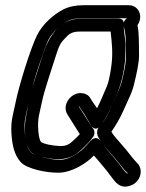

<svg xmlns="http://www.w3.org/2000/svg" viewBox="-20 -650 560 736"><path d="M282 -243H283C289 -233 295 -225 299 -219C305 -211 323 -179 328 -171C328 -171 345 -137 370 -175C387 -200 401 -225 411 -249C432 -299 445 -323 456 -390C461 -418 461 -456 461 -480C461 -495 454 -536 454 -553C455 -560 458 -579 432 -579H292C211 -579 168 -513 145 -443C129 -393 99 -304 92 -268C87 -243 84 -225 82 -215C70 -165 74 -96 96 -70C111 -52 140 -48 174 -42C215 -35 254 -42 285 -70C309 -92 327 -110 338 -127C344 -136 343 -148 339 -154C328 -171 321 -180 319 -184L282 -242ZM406 -391C401 -356 395 -332 390 -320C379 -296 366 -261 352 -235C342 -251 337 -255 326 -274C320 -285 307 -292 294 -293C253 -297 216 -249 238 -212L275 -153C276 -151 280 -145 286 -136C279 -128 268 -117 254 -105C237 -90 220 -88 188 -92C154 -96 138 -104 137 -106C134 -109 129 -122 127 -147C123 -198 131 -211 142 -265C148 -296 178 -386 193 -433C207 -476 209 -484 239 -513C249 -523 263 -529 285 -529H404C409 -483 414 -445 406 -391ZM354 -130C362 -114 372 -99 382 -88L426 -37C439 -22 454 1 470 14L468 15C465 14 459 8 452 -1C439 -19 428 -33 419 -43L393 -74C384 -85 375 -96 365 -110C362 -115 347 -132 326 -109C309 -90 295 -72 262 -53C222 -30 194 -36 145 -47C118 -53 103 -61 100 -65C92 -73 88 -80 87 -83C77 -112 69 -164 78 -203C94 -273 103 -320 128 -395C146 -449 159 -484 166 -498C180 -526 215 -557 241 -570C252 -576 270 -580 293 -580H467C457 -574 451 -560 454 -550C459 -532 462 -513 462 -494C462 -455 466 -426 457 -383C447 -338 448 -333 430 -293C426 -284 419 -267 408 -242C398 -218 386 -198 375 -182C366 -169 346 -158 354 -130ZM474 -630H300C271 -630 245 -625 223 -614C184 -594 142 -556 122 -515C98 -467 52 -321 39 -254C36 -240 33 -226 29 -208C24 -187 22 -162 24 -136C27 -93 35 -55 60 -28C83 -3 157 13 206 12C257 11 313 -25 340 -54C344 -48 349 -44 353 -39L379 -8C387 1 397 15 410 32C423 50 440 69 466 65C480 63 495 57 506 44C526 20 522 -11 505 -26C492 -38 477 -60 466 -73L423 -123C418 -129 412 -136 407 -145C424 -170 440 -196 454 -228C473 -272 487 -295 495 -332C502 -361 514 -410 513 -442C512 -479 514 -521 507 -554C512 -560 516 -570 517 -578C521 -606 502 -630 474 -630Z"/></svg>

Font: AppleStorm
Style: CBoIta
Weight: 400
Foundry: Cannot Into Space Fonts
Version: Version 1.01